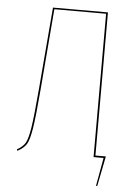

<svg xmlns="http://www.w3.org/2000/svg" viewBox="-56 -723 631 898"><g transform="rotate(5 259.5 -273.5)"><path d="M463 -8 435 133H429L453 0H406V-673H163L132 -297Q121 -164 112 -109Q103 -54 90.5 -34Q78 -14 48 2L46 -5Q73 -20 84.5 -39.5Q96 -59 104.5 -113Q113 -167 124 -298L156 -680H414V-8Z"/></g></svg>

Font: Fira Sans Compressed Eight
Style: Regular
Weight: 100
Width: 1
Designer: bBox Type GmbH & Carrois Corporate GbR & Edenspiekermann AG
Foundry: bBox Type GmbH & Carrois Corporate GbR & Edenspiekermann AG
Version: Version 4.301